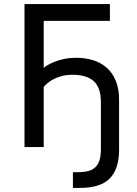

<svg xmlns="http://www.w3.org/2000/svg" viewBox="-20 -720 673 940"><path d="M100 0H194V-295Q203 -305 216 -315.5Q229 -326 246.5 -334.5Q264 -343 286 -348.5Q308 -354 334 -354Q404 -354 439 -322.5Q474 -291 474 -220V8Q474 40 468 61.5Q462 83 448.5 97Q435 111 413.5 117Q392 123 360 123H337V200H370Q420 200 456.5 189Q493 178 516.5 154.5Q540 131 551.5 95.5Q563 60 563 12V-232Q563 -285 547 -324Q531 -363 503 -388Q475 -413 436.5 -425Q398 -437 354 -437Q321 -437 294.5 -431.5Q268 -426 248 -418Q228 -410 214.5 -402Q201 -394 194 -388V-618H518V-700H100Z"/></svg>

Font: Golos Text VF
Style: Regular
Weight: 400
Designer: A.Korolkova, Vitaly Kuzmin
Foundry: ParaType Ltd
Version: Version 2.005